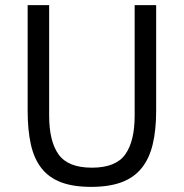

<svg xmlns="http://www.w3.org/2000/svg" viewBox="-20 -718 718 750"><path d="M172 -698V-266Q172 -166 209 -114.5Q246 -63 339 -63Q432 -63 469 -114.5Q506 -166 506 -266V-698H590V-286Q590 -210 576.5 -154Q563 -98 533 -61Q503 -24 454.5 -6Q406 12 336 12Q266 12 218.5 -6Q171 -24 142 -61Q113 -98 100.5 -154Q88 -210 88 -286V-698Z"/></svg>

Font: IBM Plex Sans
Style: Regular
Weight: 400
Designer: Mike Abbink, Paul van der Laan, Pieter van Rosmalen
Foundry: Bold Monday
Version: Version 3.005